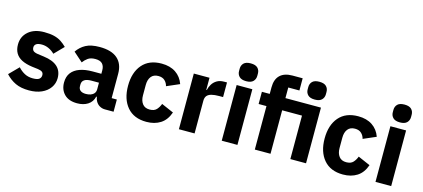

<svg xmlns="http://www.w3.org/2000/svg" viewBox="-59 -1243 3849 1749"><g transform="rotate(15 1865.0 -368.5)"><path d="M247 12Q171 12 119 -12.5Q67 -37 26 -82L113 -170Q141 -139 175 -121Q209 -103 252 -103Q296 -103 313 -116.5Q330 -130 330 -153Q330 -173 317.5 -183Q305 -193 277 -197L220 -204Q161 -212 121.5 -232Q82 -252 62.5 -285.5Q43 -319 43 -366Q43 -442 98 -489.5Q153 -537 247 -537Q302 -537 340 -527.5Q378 -518 406.5 -499.5Q435 -481 461 -455L376 -368Q351 -393 319.5 -407.5Q288 -422 255 -422Q218 -422 201.5 -410Q185 -398 185 -378Q185 -357 196.5 -345.5Q208 -334 240 -329L299 -321Q385 -310 428.5 -270.5Q472 -231 472 -163Q472 -113 444 -73Q416 -33 365.5 -10.5Q315 12 247 12Z M1043 0H961Q934 0 910.5 -13.5Q887 -27 873 -53.5Q859 -80 859 -117V-130L891 -92H855Q843 -41 802 -14.5Q761 12 701 12Q622 12 580 -30.5Q538 -73 538 -141Q538 -197 565.5 -233Q593 -269 643.5 -287Q694 -305 763 -305H846V-338Q846 -376 826 -398.5Q806 -421 759 -421Q715 -421 689 -402Q663 -383 646 -359L558 -437Q590 -484 639 -510.5Q688 -537 770 -537Q881 -537 937.5 -487.5Q994 -438 994 -345V-115H1043ZM846 -221H774Q731 -221 709 -206Q687 -191 687 -162V-147Q687 -119 705 -105Q723 -91 756 -91Q781 -91 801 -98Q821 -105 833.5 -120Q846 -135 846 -159Z M1354 12Q1236 12 1172.5 -62.5Q1109 -137 1109 -263Q1109 -389 1172.5 -463Q1236 -537 1354 -537Q1434 -537 1487.5 -501Q1541 -465 1564 -400L1444 -348Q1437 -378 1415 -399Q1393 -420 1354 -420Q1309 -420 1286 -390.5Q1263 -361 1263 -311V-213Q1263 -164 1286 -134Q1309 -104 1354 -104Q1398 -104 1419.5 -128Q1441 -152 1452 -183L1567 -133Q1541 -58 1486 -23Q1431 12 1354 12Z M1807 0H1659V-525H1807V-411H1812Q1818 -440 1834 -466Q1850 -492 1877.5 -508.5Q1905 -525 1946 -525H1972V-387H1935Q1892 -387 1863.5 -379.5Q1835 -372 1821 -355Q1807 -338 1807 -307Z M2137 -581Q2092 -581 2071.5 -602Q2051 -623 2051 -654V-676Q2051 -708 2071.5 -728.5Q2092 -749 2137 -749Q2182 -749 2202.5 -728.5Q2223 -708 2223 -676V-654Q2223 -623 2202.5 -602Q2182 -581 2137 -581ZM2063 0V-525H2211V0Z M2375 0V-410H2301V-525H2375V-587Q2375 -663 2415.5 -701.5Q2456 -740 2532 -740H2628V-625H2523V-525H2858V0H2710V-410H2523V0ZM2784 -581Q2739 -581 2718.5 -602Q2698 -623 2698 -654V-676Q2698 -708 2718.5 -728.5Q2739 -749 2784 -749Q2829 -749 2849.5 -728.5Q2870 -708 2870 -676V-654Q2870 -623 2849.5 -602Q2829 -581 2784 -581Z M3208 12Q3090 12 3026.5 -62.5Q2963 -137 2963 -263Q2963 -389 3026.5 -463Q3090 -537 3208 -537Q3288 -537 3341.5 -501Q3395 -465 3418 -400L3298 -348Q3291 -378 3269 -399Q3247 -420 3208 -420Q3163 -420 3140 -390.5Q3117 -361 3117 -311V-213Q3117 -164 3140 -134Q3163 -104 3208 -104Q3252 -104 3273.5 -128Q3295 -152 3306 -183L3421 -133Q3395 -58 3340 -23Q3285 12 3208 12Z M3587 -581Q3542 -581 3521.5 -602Q3501 -623 3501 -654V-676Q3501 -708 3521.5 -728.5Q3542 -749 3587 -749Q3632 -749 3652.5 -728.5Q3673 -708 3673 -676V-654Q3673 -623 3652.5 -602Q3632 -581 3587 -581ZM3513 0V-525H3661V0Z"/></g></svg>

Font: IBM Plex Sans
Style: Bold
Weight: 700
Designer: Mike Abbink, Paul van der Laan, Pieter van Rosmalen
Foundry: Bold Monday
Version: Version 3.201